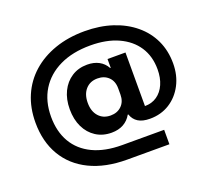

<svg xmlns="http://www.w3.org/2000/svg" viewBox="-131 -849 1212 1114"><g transform="rotate(-20 475.0 -292.5)"><path d="M472.5 100Q339.2 100 243.3 53.3Q147.5 6.7 96.7 -79.6Q45.8 -165.8 45.8 -283.3Q45.8 -374.2 77.5 -447.9Q109.2 -521.7 168.8 -574.6Q228.3 -627.5 310.8 -656.2Q393.3 -685 494.2 -685Q587.5 -685 664.6 -659.6Q741.7 -634.2 797.9 -587.5Q854.2 -540.8 884.2 -476.7Q914.2 -412.5 914.2 -334.2Q914.2 -260.8 883.8 -202.5Q853.3 -144.2 800.4 -110.8Q747.5 -77.5 679.2 -77.5Q633.3 -77.5 606.2 -94.6Q579.2 -111.7 568.3 -144.2H565Q546.7 -111.7 515.8 -94.6Q485 -77.5 442.5 -77.5Q387.5 -77.5 346.2 -104.2Q305 -130.8 282.1 -177.9Q259.2 -225 259.2 -288.3Q259.2 -350 282.1 -397.1Q305 -444.2 346.2 -470.8Q387.5 -497.5 441.7 -497.5Q483.3 -497.5 513.8 -481.2Q544.2 -465 561.7 -433.3H565V-487.5H675.8V-156.7Q719.2 -156.7 750.8 -178.8Q782.5 -200.8 800 -240.4Q817.5 -280 817.5 -332.5Q817.5 -413.3 778.8 -472.1Q740 -530.8 668.3 -563.3Q596.7 -595.8 497.5 -595.8Q387.5 -595.8 307.9 -557.5Q228.3 -519.2 185.4 -449.6Q142.5 -380 142.5 -284.2Q142.5 -192.5 181.2 -126.2Q220 -60 294.2 -24.6Q368.3 10.8 475 10.8H733.3V100ZM470.8 -173.3Q512.5 -173.3 538.8 -199.2Q565 -225 565 -268.3V-306.7Q565 -350.8 538.8 -376.2Q512.5 -401.7 470.8 -401.7Q425 -401.7 397.5 -370.8Q370 -340 370 -287.5Q370 -235 397.5 -204.2Q425 -173.3 470.8 -173.3Z"/></g></svg>

Font: Funnel Display Light SemiBold
Style: Regular
Weight: 600
Version: Version 1.000